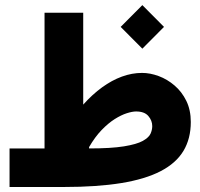

<svg xmlns="http://www.w3.org/2000/svg" viewBox="-20 -746 799 766"><path d="M461.4 -638.7 547.9 -551.8 634.3 -638.7 547.9 -725.6ZM335.4 -159.2Q358.9 -199.7 385.3 -227.1Q411.6 -254.4 437.5 -270.8Q463.4 -287.1 485.6 -294.2Q507.8 -301.3 522.9 -301.3Q556.2 -301.3 571.8 -283.2Q587.4 -265.1 587.4 -242.7Q587.4 -228 580.6 -212.6Q573.7 -197.3 549.6 -183.8Q525.4 -170.4 474.4 -162.1Q423.3 -153.8 335.4 -153.8ZM157.7 -153.8H18.1V0H234.9Q367.7 0 463.6 -15.6Q559.6 -31.2 621.1 -63.2Q682.6 -95.2 711.9 -144Q741.2 -192.9 741.2 -259.3Q741.2 -307.1 723.4 -343.5Q705.6 -379.9 676.5 -404.8Q647.5 -429.7 613.3 -442.4Q579.1 -455.1 546.9 -455.1Q506.3 -455.1 466.3 -440.4Q426.3 -425.8 387.5 -397.7Q348.6 -369.6 312 -328.6V-695.3H157.7Z"/></svg>

Font: Estedad-VF-FD Black
Style: Regular
Weight: 900
Designer: Amin Abedi
Version: Version 4.000